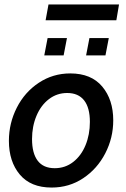

<svg xmlns="http://www.w3.org/2000/svg" viewBox="-20 -833 566 863"><path d="M20 -200Q20 -279 55.5 -349Q91 -419 154.5 -461Q218 -503 296 -503Q390 -503 439.5 -444Q489 -385 489 -292Q489 -213 453 -143.5Q417 -74 354 -32Q291 10 212 10Q118 10 69 -48.5Q20 -107 20 -200ZM384 -285Q384 -349 358 -382Q332 -415 282 -415Q236 -415 200 -387.5Q164 -360 144 -312.5Q124 -265 124 -208Q124 -144 149.5 -110.5Q175 -77 226 -77Q273 -77 309 -105Q345 -133 364.5 -180.5Q384 -228 384 -285ZM194 -662H281L266 -584H179ZM382 -662H469L454 -584H367ZM198 -813H515L503 -742H185Z"/></svg>

Font: Cabin Medium
Style: Italic
Weight: 500
Italic angle: -7°
Designer: Pablo Impallari
Foundry: Pablo Impallari. http://www.impallari.com Igino Marini. http://www.ikern.com
Version: Version 2.200